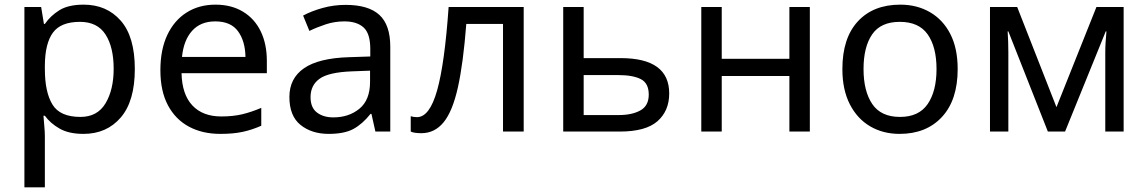

<svg xmlns="http://www.w3.org/2000/svg" viewBox="-20 -566 4940 826"><path d="M85 -536H157L169 -463H173Q197 -498 235.5 -522Q274 -546 340 -546Q439 -546 499.5 -477Q560 -408 560 -269Q560 -131 499.5 -60.5Q439 10 339 10Q276 10 236 -13Q196 -36 173 -68H167Q168 -51 170.5 -25Q173 1 173 20V240H85ZM173 -286V-269Q173 -170 205.5 -116.5Q238 -63 326 -63Q399 -63 434 -121.5Q469 -180 469 -270Q469 -363 434 -417.5Q399 -472 324 -472Q242 -472 208 -426Q174 -380 173 -286Z M907 -546Q975 -546 1025 -516Q1075 -486 1101.5 -431.5Q1128 -377 1128 -304V-251H761Q763 -160 807.5 -112.5Q852 -65 932 -65Q983 -65 1022.5 -74.5Q1062 -84 1104 -102V-25Q1063 -7 1023 1.5Q983 10 928 10Q851 10 793 -21Q735 -52 702.5 -113Q670 -174 670 -264Q670 -352 699.5 -415Q729 -478 782.5 -512Q836 -546 907 -546ZM906 -474Q843 -474 806.5 -433.5Q770 -393 763 -321H1036Q1035 -389 1004 -431.5Q973 -474 906 -474Z M1467 -545Q1565 -545 1612 -502Q1659 -459 1659 -365V0H1595L1578 -76H1574Q1539 -32 1500 -11Q1461 10 1394 10Q1321 10 1273 -28.5Q1225 -67 1225 -149Q1225 -229 1288 -272.5Q1351 -316 1482 -320L1573 -323V-355Q1573 -422 1544 -448Q1515 -474 1462 -474Q1420 -474 1382 -461.5Q1344 -449 1311 -433L1284 -499Q1319 -518 1367 -531.5Q1415 -545 1467 -545ZM1572 -262 1493 -259Q1393 -255 1354.5 -227Q1316 -199 1316 -148Q1316 -103 1343.5 -82Q1371 -61 1414 -61Q1481 -61 1526.5 -98.5Q1572 -136 1572 -214Z M2233 0H2144V-463H1986Q1973 -294 1950 -190.5Q1927 -87 1888.5 -40Q1850 7 1793 7Q1780 7 1767.5 5.5Q1755 4 1747 0V-66Q1753 -64 1760 -63Q1767 -62 1774 -62Q1828 -62 1860.5 -177Q1893 -292 1910 -536H2233Z M2403 0V-536H2491V-316H2650Q2859 -316 2859 -164Q2859 -89 2808.5 -44.5Q2758 0 2646 0ZM2491 -243V-71H2642Q2699 -71 2735 -91Q2771 -111 2771 -159Q2771 -208 2737 -225.5Q2703 -243 2640 -243Z M2997 0V-536H3085V-313H3376V-536H3464V0H3376V-239H3085V0Z M4100 -269Q4100 -136 4032.5 -63Q3965 10 3850 10Q3779 10 3723.5 -22.5Q3668 -55 3636 -117.5Q3604 -180 3604 -269Q3604 -402 3670.5 -474Q3737 -546 3853 -546Q3925 -546 3981 -513.5Q4037 -481 4068.5 -419.5Q4100 -358 4100 -269ZM3695 -269Q3695 -174 3732.5 -118.5Q3770 -63 3852 -63Q3933 -63 3971 -118.5Q4009 -174 4009 -269Q4009 -364 3971 -418Q3933 -472 3851 -472Q3769 -472 3732 -418Q3695 -364 3695 -269Z M4239 0V-536H4356L4525 -105L4697 -536H4814V0H4735V-342Q4735 -363 4736.5 -385.5Q4738 -408 4740 -431H4737L4562 0H4488L4318 -431H4315Q4318 -386 4318 -339V0Z"/></svg>

Font: BC Sans
Style: Regular
Weight: 400
Designer: Monotype Design Team
Province of B.C.
Foundry: Monotype Imaging Inc.
Version: Version 2.000;GOOG;noto-source:20170915:90ef993387c0